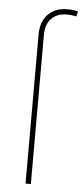

<svg xmlns="http://www.w3.org/2000/svg" viewBox="-54 -780 352 811"><g transform="rotate(5 122.0 -374.5)"><path d="M86.4 0V-633.3Q86.4 -669.4 100.3 -695.3Q114.3 -721.2 139.2 -735.1Q164.1 -749 196.8 -749Q210.4 -749 222.2 -747.8Q233.9 -746.6 243.7 -743.7L238.8 -722.2Q230 -724.1 219.5 -725.3Q209 -726.6 196.8 -726.6Q157.2 -726.6 133.1 -702.1Q108.9 -677.7 108.9 -633.3V0Z"/></g></svg>

Font: Inter 20pt Thin
Style: Regular
Weight: 250
Version: Version 4.001;git-66647c0bb